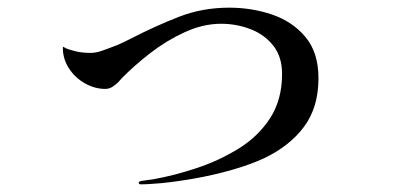

<svg xmlns="http://www.w3.org/2000/svg" viewBox="-20 -454 1040 501"><path d="M811 -250Q811 -174 773.5 -123.5Q736 -73 669 -41Q632 -24 584.5 -10.5Q537 3 489 11.5Q441 20 400 24Q387 25 373 26Q359 27 348 27Q342 27 342 23Q342 19 350 18Q357 17 367 15.5Q377 14 379 14Q435 4 493.5 -15.5Q552 -35 603 -66.5Q654 -98 685 -146Q716 -194 716 -261Q716 -306 693 -335Q670 -364 633.5 -378Q597 -392 557 -392Q510 -392 462 -370Q414 -348 371.5 -315Q329 -282 297 -249Q293 -244 288 -239Q283 -234 277 -230Q267 -222 255 -222Q227 -222 201.5 -236.5Q176 -251 160 -275.5Q144 -300 144 -329Q144 -334 148 -330Q150 -330 152 -328Q159 -325 165 -323.5Q171 -322 178 -320Q194 -316 216 -316Q230 -316 244.5 -321Q259 -326 272 -331Q286 -336 298.5 -342Q311 -348 323 -354Q385 -386 446.5 -410Q508 -434 578 -434Q637 -434 690 -416Q743 -398 777 -357.5Q811 -317 811 -250Z"/></svg>

Font: Kaisei Tokumin
Style: Regular
Weight: 400
Designer: Font-Kai, 金井和夫
Foundry: KAZUO KANAI
Version: Version 5.003